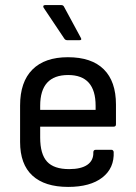

<svg xmlns="http://www.w3.org/2000/svg" viewBox="-20 -724 533 755"><path d="M248 11Q156 11 107.5 -33.5Q59 -78 59 -166V-309Q59 -402 107.5 -450.5Q156 -499 247 -499Q340 -499 388 -451.5Q436 -404 436 -313V-235Q436 -226 427 -226H138V-183Q138 -118 165 -88.5Q192 -59 252 -59Q299 -59 323.5 -76Q348 -93 347 -125Q347 -135 357 -135H418Q425 -135 427 -127Q430 -63 382.5 -26Q335 11 248 11ZM138 -292H356V-308Q356 -429 248 -429Q138 -429 138 -308ZM244 -566Q237 -566 233 -572L152 -693Q149 -697 150.5 -700.5Q152 -704 157 -704H221Q229 -704 232 -697L298 -575Q303 -566 293 -566Z"/></svg>

Font: Sofia Sans Semi Condensed
Style: Regular
Weight: 400
Designer: Botio Nikoltchev, Ani Petrova
Foundry: lettersoup
Version: Version 4.100; ttfautohint (v1.8.4.7-5d5b)